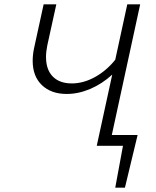

<svg xmlns="http://www.w3.org/2000/svg" viewBox="-20 -678 726 893"><path d="M620 -50 561 195H516L552 0H430L502 -331Q455 -288 400 -264.5Q345 -241 290 -241Q218 -241 175 -282Q132 -323 132 -395Q132 -422 138 -452L183 -658H242L200 -467Q194 -437 194 -413Q194 -354 225.5 -322Q257 -290 314 -290Q368 -290 421.5 -319.5Q475 -349 516 -400L572 -658H632L500 -50Z"/></svg>

Font: Ysabeau Semilight
Style: Italic
Weight: 300
Italic angle: -12°
Designer: Christian Thalmann (Catharsis Fonts)
Version: Version 0.003